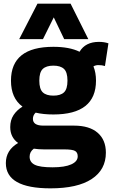

<svg xmlns="http://www.w3.org/2000/svg" viewBox="-20 -810 618 1050"><path d="M272 -184Q217 -184 175 -194Q160 -180 160 -160Q160 -123 217 -123H385Q469 -123 514 -84Q559 -45 559 25Q559 118 481.5 169Q404 220 256 220Q12 220 12 82Q12 11 79 -28Q36 -59 36 -115Q36 -153 54 -180.5Q72 -208 103 -227Q40 -273 40 -369Q40 -554 272 -554Q360 -554 415 -527Q447 -581 521 -581Q550 -581 573 -573L554 -449Q538 -454 518 -454Q503 -454 491 -447Q505 -413 505 -369Q505 -184 272 -184ZM272 -287Q311 -287 330 -305Q349 -323 349 -369Q349 -415 330 -433Q311 -451 272 -451Q233 -451 214 -433Q195 -415 195 -369Q195 -323 214 -305Q233 -287 272 -287ZM142 47Q142 77 170 91Q198 105 267 105Q334 105 369.5 89Q405 73 405 45Q405 24 390.5 15.5Q376 7 331 7H221Q191 7 165 3Q142 20 142 47ZM85 -596 185 -790H366L463 -596H331L274 -715L215 -596Z"/></svg>

Font: Georama
Style: Bold
Weight: 700
Designer: Jean-Baptiste Levee
Foundry: Production Type
Version: Version 1.000